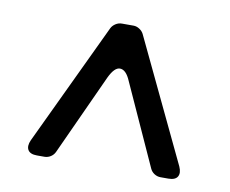

<svg xmlns="http://www.w3.org/2000/svg" viewBox="-55 -768 666 555"><g transform="rotate(10 278.0 -491.0)"><path d="M60 -322 230 -681Q234 -689 242.5 -694.5Q251 -700 261 -700H295Q304 -700 312.5 -694.5Q321 -689 325 -681L496 -322Q504 -304 497.5 -293Q491 -282 471 -282H448Q438 -282 429.5 -287.5Q421 -293 417 -302L309 -540Q296 -571 278 -571Q262 -571 247 -540L138 -302Q134 -293 125.5 -287.5Q117 -282 107 -282H85Q65 -282 58.5 -293Q52 -304 60 -322Z"/></g></svg>

Font: Higure Gothic Medium
Style: Regular
Weight: 500
Designer: Yoshimichi Ohira
Foundry: Positype
Version: Version 1.000